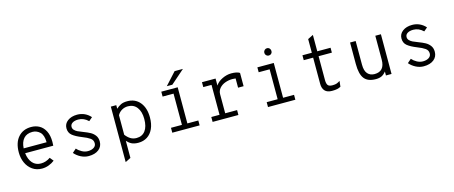

<svg xmlns="http://www.w3.org/2000/svg" viewBox="-51 -1458 5646 2387"><g transform="rotate(-15 2772.0 -264.5)"><path d="M525 -227H163Q173 -145 214 -99Q255 -53 321 -53Q386 -53 443 -93L481 -46Q448 -20 405.5 -4Q363 12 318 12Q248 12 196 -24.5Q144 -61 116.5 -122Q89 -183 89 -256Q89 -382 151 -452.5Q213 -523 318 -523Q377 -523 424 -496.5Q471 -470 499 -414.5Q527 -359 527 -276Q527 -249 525 -227ZM456 -290Q455 -383 413.5 -421.5Q372 -460 318 -460Q244 -460 204.5 -415Q165 -370 161 -290Z M737 -77 786 -120Q812 -90 849 -70Q886 -50 925 -50Q971 -50 1001 -69.5Q1031 -89 1031 -124Q1031 -165 997 -189Q963 -213 898 -238Q820 -269 779.5 -302Q739 -335 739 -393Q739 -451 787 -487Q835 -523 910 -523Q962 -523 1006 -502.5Q1050 -482 1082 -445L1036 -406Q979 -461 908 -461Q861 -461 833 -443Q805 -425 805 -394Q805 -370 821.5 -352.5Q838 -335 861.5 -323.5Q885 -312 928 -296Q981 -276 1015 -257.5Q1049 -239 1073 -207.5Q1097 -176 1097 -128Q1097 -64 1049 -26Q1001 12 919 12Q868 12 819.5 -12.5Q771 -37 737 -77Z M1342 -511H1412V-465Q1442 -493 1474 -508Q1506 -523 1555 -523Q1658 -523 1717.5 -450.5Q1777 -378 1777 -256Q1777 -172 1749.5 -111.5Q1722 -51 1672.5 -19.5Q1623 12 1559 12Q1505 12 1471.5 -5Q1438 -22 1412 -52V168L1342 203ZM1704 -256Q1704 -350 1662.5 -405Q1621 -460 1547 -460Q1504 -460 1468.5 -439.5Q1433 -419 1412 -381V-130Q1441 -92 1474.5 -71.5Q1508 -51 1551 -51Q1624 -51 1664 -104Q1704 -157 1704 -256Z M2348 -63V0H1996V-63H2137V-465H1996V-528H2207V-63ZM2222 -732H2329L2151 -576H2080Z M3002 -500V-329H2931V-448Q2913 -451 2889 -451Q2841 -451 2796 -434.5Q2751 -418 2722.5 -385Q2694 -352 2694 -307V-63H2847V0H2515V-63H2621V-448H2515V-511H2690V-421Q2719 -467 2778 -495Q2837 -523 2894 -523Q2967 -523 3002 -500Z M3358 -662Q3358 -682 3371.5 -696Q3385 -710 3404 -710Q3424 -710 3437 -696Q3450 -682 3450 -662Q3450 -642 3437 -629Q3424 -616 3404 -616Q3385 -616 3371.5 -629.5Q3358 -643 3358 -662ZM3580 -63V0H3228V-63H3369V-448H3228V-511H3439V-63Z M3929 -110V-448H3808V-511H3929V-687L3999 -722V-511H4170V-448H3999V-140Q3999 -97 4013.5 -75.5Q4028 -54 4074 -54Q4110 -54 4130 -62Q4150 -70 4171 -84L4163 -11Q4141 1 4116 6.5Q4091 12 4050 12Q3988 12 3958.5 -20.5Q3929 -53 3929 -110Z M4421 -234V-511H4493V-206Q4493 -127 4526 -90Q4559 -53 4615 -53Q4746 -53 4746 -204V-511H4818V0H4746V-51Q4719 -16 4688.5 -2Q4658 12 4615 12Q4512 12 4466.5 -46Q4421 -104 4421 -234Z M5049 -77 5098 -120Q5124 -90 5161 -70Q5198 -50 5237 -50Q5283 -50 5313 -69.5Q5343 -89 5343 -124Q5343 -165 5309 -189Q5275 -213 5210 -238Q5132 -269 5091.5 -302Q5051 -335 5051 -393Q5051 -451 5099 -487Q5147 -523 5222 -523Q5274 -523 5318 -502.5Q5362 -482 5394 -445L5348 -406Q5291 -461 5220 -461Q5173 -461 5145 -443Q5117 -425 5117 -394Q5117 -370 5133.5 -352.5Q5150 -335 5173.5 -323.5Q5197 -312 5240 -296Q5293 -276 5327 -257.5Q5361 -239 5385 -207.5Q5409 -176 5409 -128Q5409 -64 5361 -26Q5313 12 5231 12Q5180 12 5131.5 -12.5Q5083 -37 5049 -77Z"/></g></svg>

Font: Overpass Mono Light
Style: Regular
Weight: 300
Monospace: yes
Designer: Delve Withrington, Dave Bailey
Foundry: Delve Fonts
Version: Version 1.000;DELV;Overpass